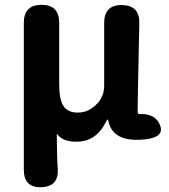

<svg xmlns="http://www.w3.org/2000/svg" viewBox="-20 -580 704 798"><path d="M153 198Q79 201 79 125V-485Q79 -560 153 -560Q226 -560 226 -485V-229Q226 -166 244 -139Q262 -112 303 -112Q336 -112 362 -130.5Q388 -149 400 -171Q413 -195 413 -222V-485Q413 -560 487 -559Q561 -558 559 -483L553 -190Q552 -153 552 -116Q552 -106 559 -106Q626 -109 645 -60Q665 -10 584 -1Q452 14 431 -74Q429 -84 427.5 -84Q426 -84 419 -71Q379 9 297 9Q242 9 219 -21Q216 -25 216 -20Q217 88 220 119Q226 195 153 198Z"/></svg>

Font: Resource Han Rounded JP
Style: Bold
Weight: 700
Designer: Cyano Hao (round all glyphs); Ryoko NISHIZUKA 西塚涼子 (kana, bopomofo & ideographs); Paul D. Hunt (Latin, Greek & Cyrillic)
Foundry: Cyano Hao
Version: 0.990